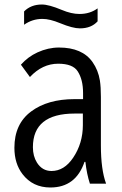

<svg xmlns="http://www.w3.org/2000/svg" viewBox="-20 -790 540 852"><path d="M413.1 -695.3Q384.8 -664.1 334.5 -664.1Q302.7 -664.1 247.1 -687Q201.2 -706.1 168 -706.1Q123.5 -706.1 86.9 -680.2V-739.3Q117.2 -770 166 -770Q196.8 -770 253.9 -746.1Q296.9 -728 332.5 -728Q379.4 -728 413.1 -752.9ZM348.6 -350.1V-377Q348.6 -437 324.7 -473.6Q303.2 -507.3 238.3 -507.3Q168 -507.3 112.8 -448.2L72.8 -502.9Q104 -538.1 146.5 -557.6Q193.8 -579.1 241.7 -579.1Q345.2 -579.1 390.6 -514.6Q416 -478.5 423.3 -432.6Q427.7 -404.3 427.7 -359.9V-145Q427.7 -37.6 450.7 24.9H378.9Q365.2 -16.6 358.9 -71.8H355Q316.4 42 203.6 42Q125.5 42 80.1 -17.1Q43.9 -64 43.9 -134.3Q43.9 -240.2 118.2 -295.4Q191.4 -350.1 310.5 -350.1ZM347.7 -286.1H311.5Q126 -286.1 126 -136.7Q126 -97.2 144 -68.4Q167.5 -31.2 208.5 -31.2Q265.1 -31.2 304.7 -90.3Q347.7 -154.3 347.7 -234.9Z"/></svg>

Font: BIZ UDGothic
Style: Regular
Weight: 400
Monospace: yes
Designer: TypeBank Co., Ltd.
Foundry: Morisawa Inc.
Version: Version 1.05